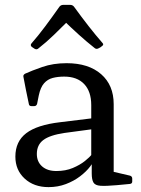

<svg xmlns="http://www.w3.org/2000/svg" viewBox="-20 -759 579 787"><path d="M110 -567Q103 -574 109 -581Q137 -613 165 -650.5Q193 -688 224 -732Q230 -739 239 -739H268Q277 -739 283 -732Q315 -688 343.5 -651.5Q372 -615 400 -583Q407 -576 398 -570Q395 -567 391.5 -565Q388 -563 384 -561Q375 -556 368 -562Q335 -588 303.5 -616.5Q272 -645 240 -676H262Q231 -645 200.5 -615.5Q170 -586 138 -561Q131 -554 122 -559Q119 -561 116 -563Q113 -565 110 -567ZM179 8Q119 8 81 -27Q43 -62 43 -117Q43 -179 87.5 -213Q132 -247 226 -258L365 -275L363 -230L244 -214Q184 -205 157.5 -185Q131 -165 131 -128Q131 -96 152.5 -77Q174 -58 211 -58Q249 -58 278.5 -70.5Q308 -83 328 -99Q348 -115 356 -126L368 -113Q365 -97 349.5 -76.5Q334 -56 308.5 -36.5Q283 -17 250 -4.5Q217 8 179 8ZM354 -328Q354 -384 325 -414.5Q296 -445 243 -445Q217 -445 196 -439.5Q175 -434 160.5 -417.5Q146 -401 139 -368L132 -333Q129 -324 120 -324H109Q99 -324 98 -334Q92 -362 86.5 -389.5Q81 -417 76 -444Q74 -452 83 -457Q109 -469 153.5 -484.5Q198 -500 253 -500Q343 -500 394.5 -455Q446 -410 446 -332V-162H354ZM446 -162V-28L427 -59L513 -39Q522 -36 522 -27V-15Q522 -6 512 -5L459 0Q414 4 392 2.5Q370 1 363 -11Q356 -23 356 -48V-99L354 -107V-162Z"/></svg>

Font: Hahmlet
Style: Regular
Weight: 400
Designer: Minjoo Ham & Mark Frömberg
Foundry: hypertype
Version: Version 1.001; ttfautohint (v1.8.3)